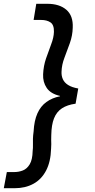

<svg xmlns="http://www.w3.org/2000/svg" viewBox="-37 -831 498 1011"><path d="M212 -811Q276 -811 312.5 -779.5Q349 -748 346 -685Q345 -644 331 -604.5Q317 -565 302.5 -527.5Q288 -490 287 -453Q286 -432 294 -414Q302 -396 321.5 -383.5Q341 -371 375 -365L361 -285Q317 -279 289 -260.5Q261 -242 247.5 -208Q234 -174 233 -120Q232 -106 232.5 -94.5Q233 -83 233 -72Q233 -61 232 -48Q230 21 205.5 67.5Q181 114 138.5 137Q96 160 41 160H-17L-1 75H38Q62 75 83.5 66.5Q105 58 119.5 34Q134 10 135 -36Q137 -52 136.5 -67.5Q136 -83 136.5 -100.5Q137 -118 140 -139Q143 -196 160 -234Q177 -272 207.5 -294Q238 -316 279 -324V-326Q230 -337 209 -368Q188 -399 190 -440Q192 -484 205.5 -523.5Q219 -563 232.5 -598Q246 -633 247 -663Q248 -700 229 -713Q210 -726 179 -726H140L154 -811Z"/></svg>

Font: DM Sans 16pt Medium
Style: Italic
Weight: 500
Italic angle: -10°
Version: Version 4.004;gftools[0.9.30]